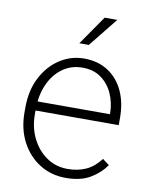

<svg xmlns="http://www.w3.org/2000/svg" viewBox="-84 -799 681 871"><g transform="rotate(10 256.5 -363.5)"><path d="M278.8 9.8Q211.4 9.8 158.2 -23.7Q105 -57.1 74.2 -116Q43.5 -174.8 43.5 -250.5V-272Q43.5 -352.1 74.5 -411.9Q105.5 -471.7 156.7 -504.9Q208 -538.1 268.1 -538.1Q332.5 -538.1 378.9 -507.8Q425.3 -477.5 450 -424.3Q474.6 -371.1 474.6 -301.8V-267.6H72.8V-309.6H426.8V-315.9Q425.8 -363.3 407.5 -404.3Q389.2 -445.3 354.2 -470.7Q319.3 -496.1 268.1 -496.1Q215.8 -496.1 175.8 -467Q135.7 -438 113.5 -387.2Q91.3 -336.4 91.3 -272V-250.5Q91.3 -189.9 115.7 -140.4Q140.1 -90.8 182.6 -61.3Q225.1 -31.7 280.3 -31.7Q326.7 -31.7 363.8 -48.3Q400.9 -64.9 431.2 -104.5L461.9 -81.1Q436 -43 391.6 -16.6Q347.2 9.8 278.8 9.8ZM327.1 -736.8H385.3L277.8 -602.5H233.9Z"/></g></svg>

Font: Heebo ExtraLight
Style: Regular
Weight: 250
Designer: Oded Ezer
Foundry: Ezer Type House
Version: Version 3.100